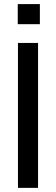

<svg xmlns="http://www.w3.org/2000/svg" viewBox="-20 -909 272 929"><path d="M66.9 0V-701.2H164.1V0ZM172.9 -792H65.9V-889.2H172.9Z"/></svg>

Font: LT Superior Med
Style: Regular
Weight: 500
Designer: Daniel Lyons
Foundry: LyonsType
Version: Version 1.000